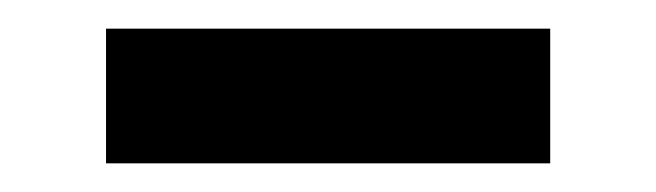

<svg xmlns="http://www.w3.org/2000/svg" viewBox="-20 -378 458 134"><path d="M364 -264H54V-358H364Z"/></svg>

Font: Cabin
Style: Bold
Weight: 700
Designer: Pablo Impallari
Foundry: Pablo Impallari. http://www.impallari.com Igino Marini. http://www.ikern.com
Version: Version 3.001;hotconv 1.0.109;makeotfexe 2.5.65596